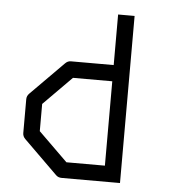

<svg xmlns="http://www.w3.org/2000/svg" viewBox="-47 -703 634 696"><g transform="rotate(5 270.0 -355.0)"><path d="M415 -51H203Q190 -51 182 -59L59 -180Q50 -189 50 -201V-324Q50 -336 59 -345L179 -466Q188 -475 199 -475H355V-659H415ZM355 -109V-416H212L109 -312V-213L215 -109Z"/></g></svg>

Font: 3270 Nerd Font
Style: Regular
Weight: 400
Monospace: yes
Version: Version 3.0.1;Nerd Fonts 3.3.0